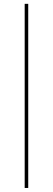

<svg xmlns="http://www.w3.org/2000/svg" viewBox="-20 -730 269 976"><path d="M123.5 -710.5V225.5H105.5V-710.5Z"/></svg>

Font: Anek Kannada Medium Thin
Style: Regular
Weight: 250
Version: Version 1.003